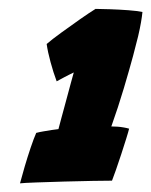

<svg xmlns="http://www.w3.org/2000/svg" viewBox="-20 -659 340 432"><path d="M230.5 -374.5Q237 -374.5 244.2 -374Q251.5 -373.5 258.5 -372.2Q265.5 -371 270.5 -369.5Q269 -363 264 -347Q259 -331 252.8 -312Q246.5 -293 240.8 -276.5Q235 -260 232 -252.5Q219 -252.5 189 -252Q159 -251.5 124.5 -250.5Q90 -249.5 62 -248.5Q34 -247.5 25 -246.5Q29 -262 35.5 -284Q42 -306 49 -326.8Q56 -347.5 61.5 -360Q69 -362 78.2 -363.5Q87.5 -365 96.5 -366.5Q105.5 -368 111.5 -368.5Q114.5 -380 118 -393Q121.5 -406 125.2 -419.5Q129 -433 132.5 -446.5Q136 -460 139.5 -472.5Q143 -485 146 -496Q141.5 -494 135.8 -491Q130 -488 124.2 -485Q118.5 -482 114 -479.5Q109.5 -477 107.5 -476Q100 -496 93.8 -519Q87.5 -542 85 -560Q96.5 -570 117.8 -585.5Q139 -601 160.5 -616Q182 -631 195 -639Q208 -639 228.2 -638.2Q248.5 -637.5 268.8 -636Q289 -634.5 300.5 -632Q299.5 -621.5 297.2 -608.5Q295 -595.5 290.8 -577.5Q286.5 -559.5 279.5 -533.5Q271 -502 258.5 -460Q246 -418 230.5 -374.5Z"/></svg>

Font: Grandstander Thin Black
Style: Italic
Weight: 900
Italic angle: -15°
Version: Version 1.200